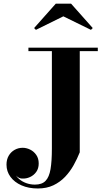

<svg xmlns="http://www.w3.org/2000/svg" viewBox="-20 -1014 585 1064"><path d="M522 -750V-730.5H422V-170Q408 -134.5 388.2 -99Q368.5 -63.5 340.8 -34.2Q313 -5 275.8 12.8Q238.5 30.5 189.5 30.5Q138.5 30.5 99.2 13.2Q60 -4 38 -34Q16 -64 16 -101.5Q16 -130 28.2 -151Q40.5 -172 61 -183.5Q81.5 -195 105.5 -195Q126.5 -195 147 -185Q167.5 -175 181 -155.5Q194.5 -136 194.5 -108Q194.5 -80.5 181 -61.5Q167.5 -42.5 146.2 -32.8Q125 -23 101 -24.5Q87.5 -25.5 75.5 -35Q63.5 -44.5 60 -58Q68 -37.5 85.2 -22.5Q102.5 -7.5 125.5 0.8Q148.5 9 173.5 9Q212.5 9 232.5 -11.8Q252.5 -32.5 260 -76.5Q267.5 -120.5 267.5 -190V-730.5H137.5V-750ZM179 -848.5 169 -858.5 289 -993.5H374L494 -858.5L484 -848.5L331 -923.5Z"/></svg>

Font: Bodoni Moda 11pt
Style: Bold
Weight: 700
Designer: Owen Earl
Foundry: indestructible type
Version: Version 2.004